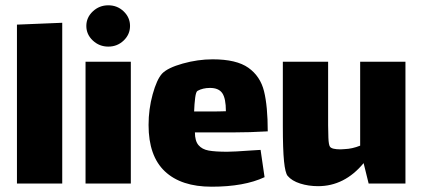

<svg xmlns="http://www.w3.org/2000/svg" viewBox="-20 -693 1592 725"><path d="M44 -600 215 -607V0H44Z M306 -595Q306 -627 330.5 -650Q355 -673 389 -673Q423 -673 447 -650Q471 -627 471 -595Q471 -563 447 -540Q423 -517 389 -517Q355 -517 330.5 -540Q306 -563 306 -595ZM303 -460H474V0H303Z M931 -125Q940 -125 964 -127L979 -24Q902 12 779 12Q664 12 602.5 -46Q541 -104 541 -221Q541 -281 556.5 -337Q572 -393 592 -415Q613 -437 670 -453Q727 -469 783 -469Q873 -469 918 -437Q963 -405 977 -348.5Q991 -292 991 -197Q923 -193 858 -193H716Q716 -161 729.5 -145Q743 -129 768 -124.5Q793 -120 838 -120Q863 -120 931 -125ZM713 -272H765Q812 -272 833 -273Q833 -321 819.5 -341Q806 -361 773 -361Q746 -361 726 -350Q720 -347 717 -324Q714 -301 713 -272Z M1511 -460V0H1372L1353 -77Q1281 10 1181 10Q1145 10 1113.5 0Q1082 -10 1066 -29Q1057 -40 1052.5 -84Q1048 -128 1048 -218V-460H1219V-220Q1219 -200 1220 -173Q1221 -146 1226 -139Q1233 -129 1266 -129L1282 -130Q1310 -131 1340 -143V-460Z"/></svg>

Font: Lalezar
Style: Regular
Weight: 400
Designer: Borna Izadpanah
Foundry: Borna Izadpanah
Version: Version 1.003